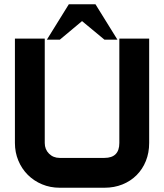

<svg xmlns="http://www.w3.org/2000/svg" viewBox="-20 -881 770 901"><path d="M680 -210Q680 -164 664.5 -125.5Q649 -87 621 -59Q593 -31 554.5 -15.5Q516 0 470 0H260Q216 0 177.5 -16Q139 -32 110.5 -60.5Q82 -89 66 -127.5Q50 -166 50 -210V-700H190V-210Q190 -180 210 -160Q230 -140 260 -140H470Q540 -140 540 -210V-700H680ZM303 -861H428L531 -695H470L365 -782L261 -695H200Z"/></svg>

Font: CAT North
Style: Regular
Weight: 400
Designer: Peter Wiegel
Foundry: Peter Wiegel
Version: Version 1.000